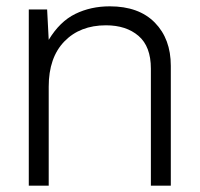

<svg xmlns="http://www.w3.org/2000/svg" viewBox="-20 -587 631 607"><path d="M71 0V-557H129L134 -461Q169 -519 218 -543Q267 -567 327 -567Q419 -567 469.5 -515.5Q520 -464 520 -379V0H457V-370Q457 -440 418 -473.5Q379 -507 315 -507Q233 -507 183.5 -456Q134 -405 134 -313V0Z"/></svg>

Font: BDO Grotesk Light
Style: Regular
Weight: 300
Designer: Deni Anggara
Foundry: Lokal Container
Version: Version 2.000